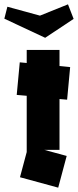

<svg xmlns="http://www.w3.org/2000/svg" viewBox="-62 -864 359 884"><path d="M206 0 30 -48 61 -164V-423L15 -427L29 -577L61 -574V-634H212V-560L261 -555L247 -405L212 -408V-174H142L245 -146ZM-28 -833 122 -792 251 -844 277 -777 146 -690 -42 -778Z"/></svg>

Font: Blaka Ink
Style: Regular
Weight: 400
Designer: Mohamed Gaber
Foundry: Kief Type Foundry
Version: Version 1.003; ttfautohint (v1.8.4.7-5d5b)